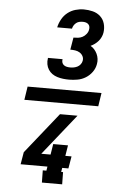

<svg xmlns="http://www.w3.org/2000/svg" viewBox="-65 -899 730 1113"><g transform="rotate(5 300.0 -342.5)"><path d="M509 -301H79L91 -379H521ZM327 -440Q309 -440 292 -442Q275 -444 258.5 -449Q242 -454 228.5 -463.5Q215 -473 206 -487Q197 -501 194 -518Q191 -535 194 -553V-555H279V-554Q277 -544 280 -535Q283 -526 290.5 -520.5Q298 -515 307.5 -513Q317 -511 327 -511Q338 -511 348.5 -513Q359 -515 369 -520Q379 -525 386.5 -534.5Q394 -544 396 -555Q399 -570 392.5 -582.5Q386 -595 374 -602.5Q362 -610 347.5 -612Q333 -614 319 -614L331 -685Q344 -685 357.5 -686.5Q371 -688 383.5 -694.5Q396 -701 405.5 -713Q415 -725 417 -738Q419 -747 417.5 -755.5Q416 -764 410 -770Q404 -776 395.5 -778.5Q387 -781 378 -781Q368 -781 358 -779Q348 -777 339.5 -770.5Q331 -764 325.5 -755Q320 -746 318 -736H232Q237 -760 250 -783.5Q263 -807 283.5 -823Q304 -839 328.5 -846Q353 -853 377 -853Q404 -853 429.5 -846.5Q455 -840 473.5 -823Q492 -806 499 -781Q506 -756 502 -729Q500 -716 494 -703Q488 -690 479 -679.5Q470 -669 458.5 -660.5Q447 -652 434 -646Q447 -639 456.5 -628Q466 -617 472.5 -603.5Q479 -590 481 -574.5Q483 -559 480 -544Q476 -519 460.5 -497.5Q445 -476 423 -462.5Q401 -449 376 -444.5Q351 -440 327 -440ZM222 168 221 97H242L246 73H90L102 2L292 -236H394L204 2H258L268 -60H354L344 2H380L368 73H332L328 97H339L340 168Z"/></g></svg>

Font: Iosevka Etoile Extrabold
Style: Italic
Weight: 800
Italic angle: -9°
Designer: Belleve Invis
Foundry: Belleve Invis
Version: Version 22.1.2; ttfautohint (v1.8.4)